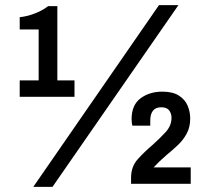

<svg xmlns="http://www.w3.org/2000/svg" viewBox="-20 -718 824 750"><path d="M110 12 601 -698H677L185 12ZM57 -340V-404H131V-603H57V-651Q82 -653 113.5 -664.5Q145 -676 168 -694H204V-404H271V-340ZM492 0V-24Q492 -67 518 -96Q544 -125 575 -151Q604 -177 627 -202Q650 -227 650 -258Q650 -274 641 -286.5Q632 -299 610 -299Q588 -299 577.5 -285.5Q567 -272 567 -248V-227H497Q496 -231 495 -238Q494 -245 494 -252Q494 -308 529 -334Q564 -360 614 -360Q655 -360 679 -344.5Q703 -329 713 -305Q723 -281 723 -255Q723 -221 709 -195.5Q695 -170 673.5 -150Q652 -130 630 -112Q616 -100 603.5 -88Q591 -76 580 -64H725V0Z"/></svg>

Font: Archivo SemiCondensed SemiBold
Style: Regular
Weight: 600
Width: 4
Designer: Hector Gatti
Foundry: Omnibus-Type
Version: Version 2.001; ttfautohint (v1.8.3)